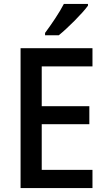

<svg xmlns="http://www.w3.org/2000/svg" viewBox="-20 -960 545 980"><path d="M429 -931V-940H306C283 -895 242 -835 210 -792V-780H280C326 -817 401 -892 429 -931ZM452 0V-93H193V-326H436V-418H193V-621H452V-714H85V0Z"/></svg>

Font: Noto Sans Bengali SemiCondensed Medium
Style: Regular
Weight: 500
Width: 4
Designer: Joana Ranito - Universal Thirst; Jelle Bosma - Monotype Design Team
Foundry: Universal Thirst ehf.
Version: Version 3.000